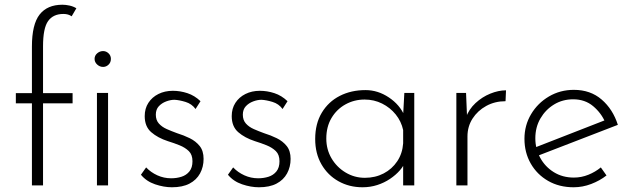

<svg xmlns="http://www.w3.org/2000/svg" viewBox="-20 -784 2674 812"><path d="M115 0V-347H47V-390H115V-587Q115 -681 147.5 -722.5Q180 -764 244 -764Q258 -764 274 -760.5Q290 -757 303 -749L283 -715Q276 -720 267.5 -722.5Q259 -725 248 -725Q205 -725 183.5 -695Q162 -665 162 -588V-390H287V-347H162V0ZM390 -391H437V0H390ZM380 -535Q380 -549 391 -558.5Q402 -568 416 -568Q429 -568 439 -558.5Q449 -549 449 -535Q449 -520 439 -510.5Q429 -501 416 -501Q402 -501 391 -511Q380 -521 380 -535Z M707 8Q673 8 636 -4.5Q599 -17 576 -45L598 -76Q618 -55 645.5 -42.5Q673 -30 704 -30Q727 -30 747.5 -36.5Q768 -43 781 -59Q794 -75 794 -102Q794 -130 778.5 -145Q763 -160 739.5 -169.5Q716 -179 690 -187Q647 -201 619.5 -225Q592 -249 592 -293Q592 -325 607.5 -349Q623 -373 650 -386.5Q677 -400 711 -400Q742 -400 772.5 -390Q803 -380 828 -356L807 -323Q791 -345 764.5 -353Q738 -361 718 -362Q701 -362 682.5 -355Q664 -348 651.5 -334.5Q639 -321 639 -299Q639 -276 652 -261.5Q665 -247 685.5 -238Q706 -229 728 -221Q757 -212 782.5 -199.5Q808 -187 824.5 -166.5Q841 -146 841 -112Q841 -78 826 -50.5Q811 -23 781.5 -7.5Q752 8 707 8Z M1075 8Q1041 8 1004 -4.5Q967 -17 944 -45L966 -76Q986 -55 1013.5 -42.5Q1041 -30 1072 -30Q1095 -30 1115.5 -36.5Q1136 -43 1149 -59Q1162 -75 1162 -102Q1162 -130 1146.5 -145Q1131 -160 1107.5 -169.5Q1084 -179 1058 -187Q1015 -201 987.5 -225Q960 -249 960 -293Q960 -325 975.5 -349Q991 -373 1018 -386.5Q1045 -400 1079 -400Q1110 -400 1140.5 -390Q1171 -380 1196 -356L1175 -323Q1159 -345 1132.5 -353Q1106 -361 1086 -362Q1069 -362 1050.5 -355Q1032 -348 1019.5 -334.5Q1007 -321 1007 -299Q1007 -276 1020 -261.5Q1033 -247 1053.5 -238Q1074 -229 1096 -221Q1125 -212 1150.5 -199.5Q1176 -187 1192.5 -166.5Q1209 -146 1209 -112Q1209 -78 1194 -50.5Q1179 -23 1149.5 -7.5Q1120 8 1075 8Z M1513 8Q1457 8 1411.5 -17.5Q1366 -43 1339.5 -89Q1313 -135 1313 -196Q1313 -261 1341 -307.5Q1369 -354 1417 -378.5Q1465 -403 1526 -403Q1578 -403 1624.5 -372Q1671 -341 1691 -294L1684 -280L1690 -391H1732V0H1685V-121L1695 -103Q1688 -83 1671 -63.5Q1654 -44 1629.5 -27.5Q1605 -11 1575.5 -1.5Q1546 8 1513 8ZM1523 -32Q1567 -32 1602.5 -50.5Q1638 -69 1660 -102Q1682 -135 1685 -178V-234Q1677 -271 1653.5 -300Q1630 -329 1596 -346Q1562 -363 1522 -363Q1478 -363 1441 -342.5Q1404 -322 1382 -285Q1360 -248 1360 -198Q1360 -152 1382 -114.5Q1404 -77 1441.5 -54.5Q1479 -32 1523 -32Z M1951 -391 1956 -271 1950 -286Q1963 -322 1991 -348Q2019 -374 2053.5 -388Q2088 -402 2120 -402L2118 -356Q2073 -356 2036.5 -336Q2000 -316 1978.5 -282.5Q1957 -249 1957 -207V0H1910V-391Z M2406 8Q2345 8 2298 -19Q2251 -46 2224.5 -92.5Q2198 -139 2198 -197Q2198 -254 2226 -301Q2254 -348 2301.5 -376Q2349 -404 2407 -404Q2477 -404 2524.5 -363Q2572 -322 2593 -256L2251 -124L2237 -158L2550 -280L2540 -266Q2523 -306 2488.5 -335Q2454 -364 2404 -364Q2359 -364 2323 -342Q2287 -320 2265.5 -283Q2244 -246 2244 -199Q2244 -155 2264.5 -117Q2285 -79 2322 -56Q2359 -33 2407 -33Q2439 -33 2468.5 -45Q2498 -57 2521 -76L2545 -42Q2517 -20 2480.5 -6Q2444 8 2406 8Z"/></svg>

Font: Josefin Sans Thin Light
Style: Regular
Weight: 300
Version: Version 2.000